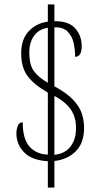

<svg xmlns="http://www.w3.org/2000/svg" viewBox="-20 -780 469 879"><path d="M199 -42Q126 -46 90.5 -82.5Q55 -119 55 -170Q55 -186 61 -203Q67 -220 84 -220Q84 -144 115 -109Q146 -74 199 -72V-356Q136 -392 106.5 -431.5Q77 -471 77 -536Q77 -601 112 -637.5Q147 -674 199 -681V-760H229V-683Q294 -684 324 -650.5Q354 -617 354 -569Q354 -520 324 -520Q324 -552 317 -583.5Q310 -615 289.5 -635.5Q269 -656 229 -655V-385Q286 -354 315 -323Q344 -292 354.5 -260Q365 -228 365 -195Q365 -126 327.5 -88Q290 -50 229 -43V79H199ZM199 -653Q156 -646 135 -615Q114 -584 114 -540Q114 -483 135 -454.5Q156 -426 199 -401ZM229 -71Q279 -77 303.5 -110Q328 -143 328 -194Q328 -244 304 -279Q280 -314 229 -341Z"/></svg>

Font: Noto Serif Bengali ExtraCondensed ExtraLight
Style: Regular
Weight: 200
Width: 2
Designer: Juan Bruce, Universal Thirst, Indian Type Foundry and the Monotype Design Team.
Foundry: Monotype Imaging Inc.
Version: Version 2.003; ttfautohint (v1.8.4.7-5d5b)